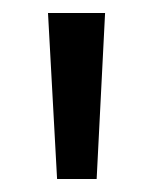

<svg xmlns="http://www.w3.org/2000/svg" viewBox="-20 -726 237 296"><path d="M54 -706H142L129 -450H68Z"/></svg>

Font: Lineal
Style: Regular
Weight: 400
Designer: Created by Frank Adebiaye with contributions from Anton Moglia & Ariel Martín Pérez
Created by Frank ADEBIAYE with FontF
Foundry: Velvetyne Type Foundry
Version: Version 2.000